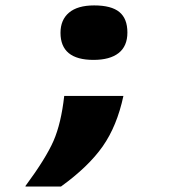

<svg xmlns="http://www.w3.org/2000/svg" viewBox="-20 -511 654 702"><path d="M321.8 -292Q201.2 -292 201.2 -391.1Q201.2 -438.5 232.4 -464.8Q263.7 -491.2 324.2 -491.2Q387.2 -491.2 416.5 -467Q445.8 -442.9 445.8 -392.1Q445.8 -342.3 413.8 -317.1Q381.8 -292 321.8 -292ZM73.2 170.9V168.9Q147.9 67.9 175.8 3.9Q203.6 -60.1 214.8 -160.2H431.2Q407.7 -50.3 355.5 24.2Q303.2 98.6 203.1 170.9Z"/></svg>

Font: IntelOne Mono Bold
Style: Regular
Weight: 700
Designer: Fred Shallcrass
Foundry: Frere-Jones Type LLC
Version: Version 1.200;hotconv 1.1.0;makeotfexe 2.6.0;FJTRelease1.2